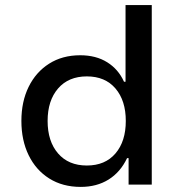

<svg xmlns="http://www.w3.org/2000/svg" viewBox="-20 -725 709 754"><path d="M297 9Q226 9 173.5 -24Q121 -57 92.5 -115.5Q64 -174 64 -250Q64 -326 92.5 -384Q121 -442 173 -475Q225 -508 295 -508Q357 -508 401 -480.5Q445 -453 467 -404H473V-705H576V0H485V-104H479Q453 -49 406.5 -20Q360 9 297 9ZM321 -75Q393 -75 433.5 -122.5Q474 -170 474 -250Q474 -330 433.5 -377.5Q393 -425 321 -425Q249 -425 208 -377.5Q167 -330 167 -250Q167 -170 208 -122.5Q249 -75 321 -75Z"/></svg>

Font: Nunito Sans 12pt ExtraLight 6pt Medium
Style: Regular
Weight: 500
Version: Version 3.101;gftools[0.9.27]